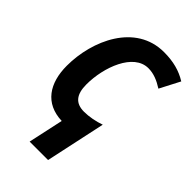

<svg xmlns="http://www.w3.org/2000/svg" viewBox="-279 -827 1164 1164"><g transform="rotate(45 303.0 -245.0)"><path d="M263 9 214 235H372L455 -151C413 -136 362 -126 319 -126C247 -126 212 -166 212 -254C212 -401 281 -589 409 -589C454 -589 495 -572 539 -544L606 -673C550 -708 487 -725 407 -725C163 -725 48 -467 48 -250C48 -101 116 4 263 9Z"/></g></svg>

Font: Noto Sans SemiCondensed ExtraBold
Style: Italic
Weight: 800
Width: 4
Italic angle: -12°
Designer: Monotype Design Team
Foundry: Monotype Imaging Inc.
Version: Version 2.013